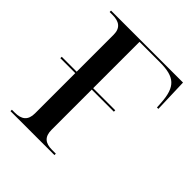

<svg xmlns="http://www.w3.org/2000/svg" viewBox="-197 -839 964 964"><g transform="rotate(45 284.5 -357.0)"><path d="M35 0H347V-10H320C272 -10 247 -30 247 -80V-365H404V-375H247V-704H392C497 -704 533 -671 540 -566L542 -533H552L546 -714H35V-704H56C103 -704 130 -685 130 -637V-375H24V-365H130V-79C130 -29 103 -10 56 -10H35Z"/></g></svg>

Font: Noto Serif Display Medium
Style: Regular
Weight: 500
Designer: Monotype Design Team
Foundry: Monotype Imaging Inc.
Version: Version 2.009